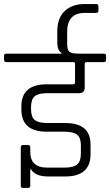

<svg xmlns="http://www.w3.org/2000/svg" viewBox="-34 -889 546 952"><path d="M299 -731V-672Q299 -642 310 -632.5Q321 -623 357 -623H480Q492 -623 492 -612V-593Q492 -581 480 -581H396Q386 -581 386 -573V-453Q386 -441 379 -434Q372 -427 361 -427H200Q156 -427 138 -411.5Q120 -396 120 -359V-346Q120 -309 138.5 -294Q157 -279 200 -279H290Q415 -279 415 -172V-125Q415 -14 290 -14H204Q142 -14 120 -49H116V32Q116 43 104 43H81Q69 43 69 32V-158Q69 -170 81 -170H104Q116 -170 116 -158V-137Q116 -58 199 -58H286Q330 -58 348.5 -73.5Q367 -89 367 -127V-169Q367 -206 348.5 -221Q330 -236 286 -236H198Q72 -236 72 -346V-362Q72 -471 198 -471H328Q338 -471 338 -480V-573Q338 -581 328 -581H-2Q-14 -581 -14 -593V-612Q-14 -623 -2 -623H271V-627Q250 -638 250 -679V-732Q250 -800 287 -834.5Q324 -869 385 -869H442Q454 -869 454 -858V-836Q454 -825 442 -825H386Q299 -825 299 -731Z"/></svg>

Font: Rajdhani
Style: Regular
Weight: 400
Designer: Satya Rajpurohit, Jyotish Sonowal
Foundry: Indian Type Foundry
Version: Version 1.201 February 1, 2022